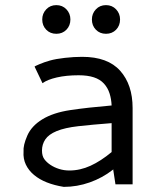

<svg xmlns="http://www.w3.org/2000/svg" viewBox="-20 -720 590 750"><path d="M145 -644Q145 -620 160.5 -604Q176 -588 200 -588Q224 -588 239.5 -604Q255 -620 255 -644Q255 -667 239.5 -683.5Q224 -700 200 -700Q176 -700 160.5 -683.5Q145 -667 145 -644ZM339 -644Q339 -620 354.5 -604Q370 -588 394 -588Q418 -588 433.5 -604Q449 -620 449 -644Q449 -667 433.5 -683.5Q418 -700 394 -700Q370 -700 354.5 -683.5Q339 -667 339 -644ZM421 -57Q380 -25 330.5 -7.5Q281 10 229 10Q192 4 163 -7.5Q134 -19 113 -36.5Q92 -54 81 -77Q70 -100 72 -128Q70 -152 86.5 -190Q103 -228 145.5 -254Q188 -280 255 -290Q322 -300 416 -308Q415 -333 408 -355Q401 -377 386 -393.5Q371 -410 346.5 -418Q322 -426 287 -426Q239 -426 202 -417.5Q165 -409 146 -395L115 -460Q115 -461 133.5 -469Q152 -477 175 -483.5Q198 -490 233.5 -494Q269 -498 301 -498Q401 -498 449.5 -443.5Q498 -389 498 -298V0H431L422 -59ZM416 -239Q338 -233 285.5 -227Q233 -221 201.5 -208Q170 -195 157 -175.5Q144 -156 144 -132Q144 -111 153 -98.5Q162 -86 177 -76Q192 -66 211 -60Q230 -54 251 -54Q293 -54 333.5 -72.5Q374 -91 416 -126Z"/></svg>

Font: Codetta
Style: Regular
Weight: 400
Italic angle: -11°
Designer: Ulrich Proeller
Foundry: PROSA GmbH
Version: Version 2.00;September 29, 2018;FontCreator 11.5.0.2427 64-b